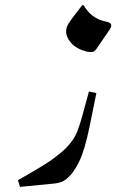

<svg xmlns="http://www.w3.org/2000/svg" viewBox="-20 -722 454 749"><path d="M58 7 50 -19 114 -56Q159 -82 189 -104Q219 -126 238 -145Q269 -177 281 -208Q293 -239 303 -277L327 -365L356 -359L329 -226Q310 -135 289 -92Q268 -49 245 -29Q232 -17 220.5 -12.5Q209 -8 192 -6ZM335 -519Q331 -519 326.5 -519.5Q322 -520 317 -521Q277 -532 257.5 -554.5Q238 -577 238 -598Q238 -616 247.5 -630.5Q257 -645 264 -654L301 -702H306Q321 -676 342 -660Q363 -644 396 -637Q414 -634 414 -622Q414 -615 406 -604L356 -531Q351 -524 346.5 -521.5Q342 -519 335 -519Z"/></svg>

Font: Gulzar
Style: Regular
Weight: 400
Designer: Borna Izadpanah, Alice Savoie, Simon Cozens, Fiona Ross
Version: Version 1.000;[7b34f74]; ttfautohint (v1.8.4)